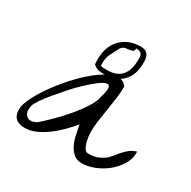

<svg xmlns="http://www.w3.org/2000/svg" viewBox="-116 -594 705 709"><g transform="rotate(30 236.5 -240.0)"><path d="M176.8 -339.8Q176.8 -342.8 176.3 -351.1Q175.8 -359.4 175.8 -362.3Q175.8 -380.9 181.2 -401.9Q186.5 -422.9 200.2 -440.4Q213.9 -458 236.3 -469.7Q258.8 -481.4 292 -481.4Q306.6 -481.4 314.5 -475.6Q322.3 -469.7 325.7 -460.9Q329.1 -452.1 329.1 -443.4V-426.8Q329.1 -411.1 324.2 -393.1Q319.3 -375 306.6 -359.4Q297.9 -348.6 285.2 -340.8Q299.8 -337.9 311.5 -323.2Q311.5 -296.9 307.6 -270.5Q303.7 -244.1 299.8 -218.3Q295.9 -192.4 292 -167Q288.1 -141.6 288.1 -115.2Q288.1 -109.4 289.6 -97.2Q291 -85 294.4 -72.8Q297.9 -60.5 303.7 -51.3Q309.6 -42 319.3 -42Q342.8 -42 357.9 -47.9Q373 -53.7 384.3 -62Q395.5 -70.3 403.8 -81.1Q412.1 -91.8 421.4 -102.5Q430.7 -113.3 442.4 -123Q454.1 -132.8 472.7 -138.7Q472.7 -138.7 472.7 -135.7Q472.7 -132.8 472.7 -130.9Q472.7 -106.4 458 -82.5Q443.4 -58.6 420.9 -40Q398.4 -21.5 370.6 -10.3Q342.8 1 316.4 1Q293.9 1 280.3 -11.7Q266.6 -24.4 258.3 -42Q250 -59.6 246.1 -80.6Q242.2 -101.6 238.3 -119.1Q223.6 -101.6 204.6 -82Q185.5 -62.5 163.6 -45.9Q141.6 -29.3 117.7 -18.1Q93.8 -6.8 68.4 -6.8Q16.6 -6.8 16.6 -56.6Q16.6 -77.1 33.7 -110.8Q50.8 -144.5 78.1 -181.6Q105.5 -218.8 138.7 -253.4Q171.9 -288.1 205.1 -311.5Q215.8 -319.3 226.6 -325.2H224.6Q206.1 -325.2 197.3 -327.6Q188.5 -330.1 176.8 -339.8ZM255.9 -247.1Q265.6 -279.3 263.2 -291Q260.7 -302.7 249 -300.3Q237.3 -297.9 218.8 -283.7Q200.2 -269.5 178.7 -249.5Q157.2 -229.5 135.7 -205.1Q114.3 -180.7 95.7 -158.7Q77.1 -136.7 65.4 -119.1Q53.7 -101.6 50.8 -93.8Q44.9 -71.3 49.3 -59.6Q53.7 -47.9 63 -43.5Q72.3 -39.1 83.5 -42Q94.7 -44.9 102.5 -50.8Q119.1 -65.4 144.5 -90.3Q169.9 -115.2 193.8 -143.6Q217.8 -171.9 235.4 -199.7Q252.9 -227.5 255.9 -247.1ZM198.2 -346.7Q204.1 -343.8 211.9 -343.8H226.6Q251 -343.8 266.6 -351.6Q282.2 -359.4 291 -372.1Q299.8 -384.8 303.2 -399.4Q306.6 -414.1 306.6 -426.8Q306.6 -432.6 307.1 -439.5Q307.6 -446.3 305.7 -452.6Q303.7 -459 297.9 -462.9Q292 -466.8 279.3 -466.8Q279.3 -456.1 273.9 -453.6Q268.6 -451.2 260.7 -450.2Q252.9 -449.2 243.7 -447.8Q234.4 -446.3 226.6 -436.5Q216.8 -417 207.5 -399.4Q198.2 -381.8 198.2 -362.3Z"/></g></svg>

Font: Zeyada
Style: Regular
Weight: 400
Version: Version 1.002 2010